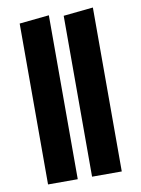

<svg xmlns="http://www.w3.org/2000/svg" viewBox="-85 -814 639 872"><g transform="rotate(-10 234.5 -378.0)"><path d="M202 0H65V-742L202 -756ZM405 0H268V-742L405 -756Z"/></g></svg>

Font: Fira Sans BGR
Style: Bold
Weight: 700
Designer: bBox Type GmbH & Carrois Corporate GbR & Edenspiekermann AG
Foundry: bBox Type GmbH & Carrois Corporate GbR & Edenspiekermann AG
Version: Version 4.301